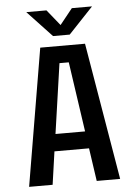

<svg xmlns="http://www.w3.org/2000/svg" viewBox="-59 -931 688 976"><g transform="rotate(-5 285.0 -443.0)"><path d="M448 -886 322.5 -753H237.5L112.5 -886H215.5L280.5 -805.5L345 -886ZM394.5 0 370 -168.5H193.5L169.5 0H49.5L167.5 -700H396L514 0ZM258 -613 206.5 -256H357.5L305.5 -613Z"/></g></svg>

Font: League Mono Narrow Medium
Style: Regular
Weight: 500
Width: 3
Designer: Tyler Finck
Foundry: The League of Moveable Type / Tyler Finck
Version: Version 2.210